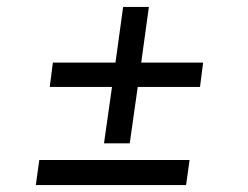

<svg xmlns="http://www.w3.org/2000/svg" viewBox="-20 -532 713 552"><path d="M83 0H515L525 -72H93ZM279 -120H353L376 -282H555L564 -352H386L408 -512H334L312 -352H132L123 -282H302Z"/></svg>

Font: Ronzino Oblique
Style: Italic
Weight: 400
Italic angle: -8°
Designer: Nunzio Mazzaferro
Foundry: Collletttivo
Version: Version 1.000;Glyphs 3.3 (3337)